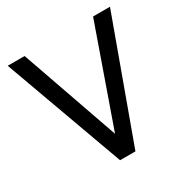

<svg xmlns="http://www.w3.org/2000/svg" viewBox="-160 -837 948 974"><g transform="rotate(-30 313.5 -350.0)"><path d="M268 0 14 -700H113L313 -129L514 -700H613L358 0Z"/></g></svg>

Font: Zen Kaku Gothic New Medium
Style: Regular
Weight: 500
Designer: Yoshimichi Ohira
Foundry: Positype
Version: Version 1.002